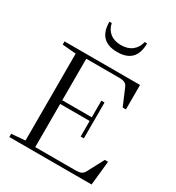

<svg xmlns="http://www.w3.org/2000/svg" viewBox="-210 -1026 1056 1153"><g transform="rotate(30 318.5 -450.0)"><path d="M337.9 -765.6Q207 -765.6 207 -900.4H223.1Q231.4 -859.4 260.7 -836.2Q290 -813 336.9 -813Q383.3 -813 412.8 -836.2Q442.4 -859.4 451.7 -900.4H468.3Q468.3 -765.6 337.9 -765.6ZM32.7 0V-22.5L127.4 -30.3V-632.8L32.7 -641.1V-663.1H556.2V-493.7H533.7L484.9 -608.4Q477.5 -625.5 464.1 -631.8Q450.7 -638.2 424.3 -638.2H197.8V-350.1H402.3V-465.3H424.3V-216.8H402.3V-324.7H197.8V-25.4H477.1Q502.4 -25.4 515.6 -31.5Q528.8 -37.6 537.1 -52.7L598.1 -167.5H620.6L603 0Z"/></g></svg>

Font: Elstob Light
Style: Regular
Weight: 300
Designer: Peter S. Baker
Version: Version 1.015